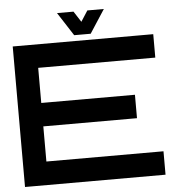

<svg xmlns="http://www.w3.org/2000/svg" viewBox="-57 -903 877 957"><g transform="rotate(-5 381.0 -425.0)"><path d="M732.4 -703.1V-585.9H146.5V-410.2H615.2V-293H146.5V-117.2H732.4V0H29.3V-703.1ZM498 -849.6 421.9 -732.4H339.4L263.7 -849.6H346.2L380.9 -795.9L415.5 -849.6Z"/></g></svg>

Font: Gerhaus
Style: Regular
Weight: 400
Designer: GGBotNet
Foundry: GGBotNet
Version: 1.01